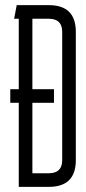

<svg xmlns="http://www.w3.org/2000/svg" viewBox="-20 -720 335 747"><path d="M275 -97Q275 7 170 7H53V-320H20V-373H53V-647H35L45 -700H170Q275 -700 275 -596ZM190 -320H106V-46H170Q222 -46 222 -97V-596Q222 -647 170 -647H106V-373H190Z"/></svg>

Font: Karantina Light
Style: Regular
Weight: 300
Designer: Rony Koch
Foundry: Rony Koch
Version: Version 1.000; ttfautohint (v1.8.3)